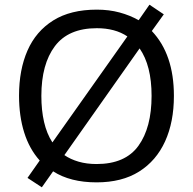

<svg xmlns="http://www.w3.org/2000/svg" viewBox="-20 -766 821 817"><path d="M720 -358Q720 -247 682.5 -164.5Q645 -82 572 -36Q499 10 391 10Q279 10 206 -37L158 31L97 -9L149 -83Q105 -132 83 -202Q61 -272 61 -359Q61 -469 97 -551Q133 -633 206.5 -679Q280 -725 392 -725Q444 -725 488.5 -713Q533 -701 570 -680L616 -746L677 -705L626 -634Q720 -535 720 -358ZM156 -358Q156 -297 167.5 -247Q179 -197 203 -160L522 -611Q470 -646 392 -646Q271 -646 213.5 -569.5Q156 -493 156 -358ZM625 -358Q625 -487 574 -560L254 -106Q280 -88 314.5 -78Q349 -68 391 -68Q513 -68 569 -145.5Q625 -223 625 -358Z"/></svg>

Font: Noto Sans Syriac Eastern
Style: Regular
Weight: 400
Designer: Patrick Giasson and the Monotype Design Team
Foundry: Monotype Imaging Inc.
Version: Version 3.001; ttfautohint (v1.8.4.7-5d5b)